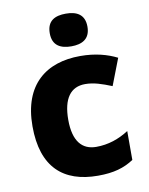

<svg xmlns="http://www.w3.org/2000/svg" viewBox="-87 -830 699 903"><g transform="rotate(-10 263.0 -378.5)"><path d="M290 -767C240 -767 200 -750 200 -689C200 -629 240 -611 290 -611C339 -611 380 -629 380 -689C380 -750 339 -767 290 -767ZM308 10C384 10 433 -5 479 -35V-173C432 -143 381 -125 323 -125C256 -125 215 -170 215 -273C215 -375 253 -425 322 -425C363 -425 401 -412 448 -393L497 -520C451 -543 394 -559 322 -559C160 -559 44 -472 44 -272C44 -76 143 10 308 10Z"/></g></svg>

Font: Noto Sans Arabic ExtBd
Style: Regular
Weight: 800
Designer: Monotype Design Team, Nadine Chahine, Nizar Qandah and Khaled Hosny
Foundry: Monotype Imaging Inc.
Version: Version 2.012